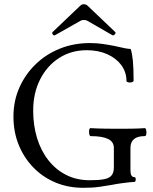

<svg xmlns="http://www.w3.org/2000/svg" viewBox="-20 -881 728 914"><path d="M375 13Q304 13 243.5 -12.5Q183 -38 138.5 -84Q94 -130 69 -191.5Q44 -253 44 -326Q44 -400 72 -463.5Q100 -527 149.5 -575Q199 -623 265 -649.5Q331 -676 408 -676Q439 -676 467.5 -672Q496 -668 526 -662Q557 -655 574 -651.5Q591 -648 602 -648Q609 -628 612.5 -592Q616 -556 616 -498Q616 -492 607.5 -489.5Q599 -487 591 -489Q583 -491 582 -495Q582 -538 557.5 -571Q533 -604 490.5 -623Q448 -642 393 -642Q319 -642 261.5 -605Q204 -568 171 -503Q138 -438 138 -354Q138 -284 156.5 -223.5Q175 -163 210.5 -118Q246 -73 295.5 -48Q345 -23 408 -23Q451 -23 476 -28Q501 -33 511.5 -46.5Q522 -60 522 -84V-177Q522 -206 494.5 -219.5Q467 -233 411 -233Q407 -233 405 -242.5Q403 -252 404.5 -261.5Q406 -271 411 -271Q446 -269 481.5 -268.5Q517 -268 552 -268Q581 -268 610.5 -268.5Q640 -269 669 -271Q674 -271 676 -261.5Q678 -252 676.5 -242.5Q675 -233 669 -233Q601 -233 601 -177V-70Q601 -38 619 -38Q624 -38 625.5 -32.5Q627 -27 625.5 -21Q624 -15 619 -15Q612 -15 594 -13Q576 -11 554 -8Q532 -5 513 -1Q477 5 455.5 8Q434 11 416.5 12Q399 13 375 13ZM243 -714Q236 -710 231 -717.5Q226 -725 231 -729L358 -850Q368 -861 379 -861Q391 -861 401 -850L528 -729Q533 -725 526.5 -717.5Q520 -710 514 -714L396 -782Q389 -786 379 -786Q370 -786 363 -782Z"/></svg>

Font: Junicode VF
Style: Regular
Weight: 400
Designer: Peter S. Baker
Version: Version 2.213